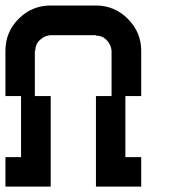

<svg xmlns="http://www.w3.org/2000/svg" viewBox="-20 -687 707 707"><path d="M333.3 0V-333.3H390.8V-500Q389.2 -521.7 373.3 -538.8Q357.5 -555.8 333.3 -555.8V-557.5H166.7Q144.2 -555.8 127.1 -540Q110 -524.2 110 -500H108.3V-333.3H166.7V0H0V-108.3H57.5V-333.3H0V-500Q0 -569.2 48.8 -617.9Q97.5 -666.7 166.7 -666.7H333.3Q401.7 -666.7 450.8 -617.5Q500 -568.3 500 -500V-333.3H441.7V-108.3H500V0Z"/></svg>

Font: 0xA000-Squareish-Mono
Style: Squareish-Mono-Bold
Weight: 700
Version: Version 0.1